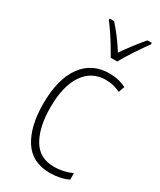

<svg xmlns="http://www.w3.org/2000/svg" viewBox="-196 -831 759 908"><g transform="rotate(30 183.0 -377.0)"><path d="M240 10Q143 10 96.5 -62.5Q50 -135 50 -259Q50 -393 103 -466Q156 -539 250 -539Q302 -539 343 -518L331 -485Q294 -504 251 -504Q175 -504 131.5 -441Q88 -378 88 -260Q88 -155 125 -90Q162 -25 243 -25Q292 -25 340 -46V-11Q320 -1 293.5 4.5Q267 10 240 10ZM218 -606Q205 -629 188 -657Q171 -685 153 -711.5Q135 -738 121 -756V-764H145Q167 -740 191.5 -707.5Q216 -675 235 -644Q257 -676 279 -704.5Q301 -733 327 -764H351V-756Q328 -725 300 -682.5Q272 -640 253 -606Z"/></g></svg>

Font: Noto Sans Lao Looped Condensed ExtraLight
Style: Regular
Weight: 200
Width: 3
Designer: Mark Frömberg, Ben Mitchell
Foundry: The Fontpad Ltd
Version: Version 1.002; ttfautohint (v1.8.4.7-5d5b)